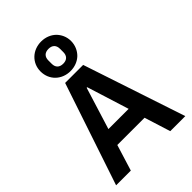

<svg xmlns="http://www.w3.org/2000/svg" viewBox="-282 -1116 1236 1236"><g transform="rotate(-45 336.0 -498.0)"><path d="M514 0 458 -178H210L155 0H21L255 -698H419L651 0ZM336 -578H331L242 -291H426ZM334 -727C295 -727 260 -741 235 -765C210 -789 195 -823 195 -862C195 -901 210 -934 235 -958C260 -982 295 -996 334 -996C373 -996 408 -982 433 -958C457 -934 473 -901 473 -862C473 -823 457 -789 433 -765C408 -741 373 -727 334 -727ZM334 -794C369 -794 387 -814 387 -846V-877C387 -909 369 -929 334 -929C299 -929 281 -909 281 -877V-846C281 -814 299 -794 334 -794Z"/></g></svg>

Font: Plexus Sans SemiBold
Style: Regular
Weight: 600
Version: Version 2.001;PS 002.001;hotconv 1.0.70;makeotf.lib2.5.58329